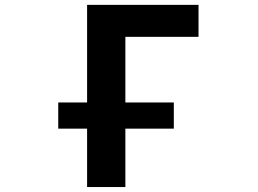

<svg xmlns="http://www.w3.org/2000/svg" viewBox="-20 -752 1040 774"><path d="M214.8 -233.4V-338.9H331.1V-732.4H780.3V-603.5H485.4V-338.9H680.7V-233.4H485.4V2H331.1V-233.4Z"/></svg>

Font: GenEi Gothic M Regular
Style: Bold
Weight: 700
Designer: o_tamon (Modified); [Source Han Sans]
Ryoko NISHIZUKA  (kana & ideographs); Paul D. Hunt (Latin, Greek & Cyrillic); Wenl
Version: Version 1.1a;Original Version 1.004